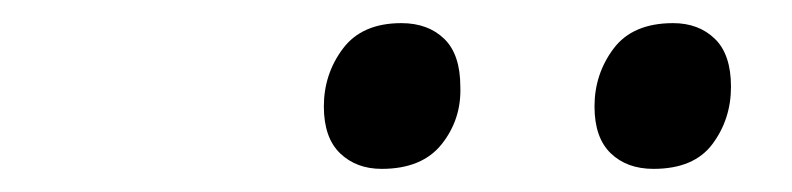

<svg xmlns="http://www.w3.org/2000/svg" viewBox="-20 -815 685 166"><path d="M310 -669Q288 -669 274 -682.5Q260 -696 260 -723Q260 -751 276.5 -773Q293 -795 327 -795Q350 -795 364 -781.5Q378 -768 378 -740Q379 -712 362 -690.5Q345 -669 310 -669ZM545 -669Q522 -669 508 -682.5Q494 -696 494 -723Q494 -751 510.5 -773Q527 -795 562 -795Q584 -795 598 -781.5Q612 -768 612 -740Q612 -712 596 -690.5Q580 -669 545 -669Z"/></svg>

Font: Playwrite AT
Style: Italic
Weight: 400
Italic angle: -13.0072°
Designer: Veronika Burian, José Scaglione
Foundry: TypeTogether
Version: Version 1.002